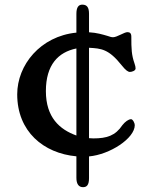

<svg xmlns="http://www.w3.org/2000/svg" viewBox="-20 -650 634 811"><path d="M52.7 -251.5C52.7 -94.7 163.6 -2.4 302.7 10.3V101.1C302.7 126.5 312 140.6 330.6 140.6C345.7 140.6 356 132.8 356 102.5V10.7C443.8 2.9 549.3 -65.4 549.3 -121.6C549.3 -129.9 541 -146.5 533.7 -146.5C522.9 -146.5 508.3 -135.7 497.1 -121.6C467.3 -76.7 431.2 -65.4 374 -65.4C367.7 -65.4 361.8 -65.9 356 -66.4V-448.2C407.2 -445.3 439 -443.4 494.1 -374C511.2 -352.5 521 -346.2 528.8 -346.2C537.1 -346.2 552.7 -351.1 552.7 -360.8C552.7 -366.2 551.3 -373.5 547.9 -382.8C535.6 -418 534.7 -443.4 534.7 -495.1C534.7 -509.8 528.3 -514.2 518.1 -514.2C504.9 -514.2 474.1 -492.7 457.5 -492.7C450.7 -492.7 444.8 -494.6 435.1 -498C413.1 -504.4 389.6 -511.7 356 -513.7V-591.8C356 -617.7 348.1 -630.4 327.6 -630.4C311 -630.4 302.7 -618.2 302.7 -591.3V-512.2C150.4 -497.1 52.7 -375.5 52.7 -251.5ZM302.7 -77.6C231.9 -103 173.8 -154.3 173.8 -265.1C173.8 -376.5 226.1 -429.7 302.7 -445.3Z"/></svg>

Font: Stoke
Style: Regular
Weight: 400
Designer: Nicole Fally
Foundry: Nicole Fally
Version: Version 1.002